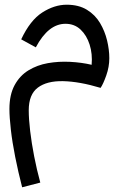

<svg xmlns="http://www.w3.org/2000/svg" viewBox="-20 -402 524 815"><path d="M74 393Q57 327 44.5 264Q32 201 26 148Q20 95 20 61Q20 0 42 -40.5Q64 -81 101 -103.5Q138 -126 183.5 -134Q229 -142 277.5 -139.5Q326 -137 369 -127Q373 -173 360.5 -212.5Q348 -252 322 -276.5Q296 -301 258 -301Q185 -301 132 -201L70 -235Q108 -316 159.5 -349Q211 -382 263 -382Q314 -382 349 -360.5Q384 -339 404.5 -304.5Q425 -270 434.5 -230.5Q444 -191 444 -155Q444 -118 431 -81.5Q418 -45 407 -29Q317 -56 248 -57.5Q179 -59 140.5 -30Q102 -1 102 66Q102 103 108 154Q114 205 125 261.5Q136 318 151 373Z"/></svg>

Font: Noto Sans Living
Style: Regular
Weight: 400
Designer: Monotype Design Team
Foundry: Monotype Imaging Inc.
Version: Version 2.013; ttfautohint (v1.8.4.7-5d5b)